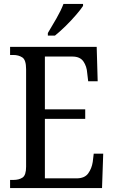

<svg xmlns="http://www.w3.org/2000/svg" viewBox="-20 -951 576 971"><path d="M31 0V-41H47Q76 -41 94 -53Q112 -65 112 -108V-601Q112 -648 93 -660.5Q74 -673 47 -673H31V-714H469L474 -540H426L421 -582Q419 -615 402 -640Q385 -665 346 -665H207V-398H411V-350H207V-49H367Q408 -49 426 -74Q444 -99 449 -132L454 -174H502L496 0ZM222 -784Q243 -819 265.5 -858Q288 -897 301 -931H400V-921Q389 -904 365 -876Q341 -848 312 -819.5Q283 -791 258 -771H222Z"/></svg>

Font: Noto Serif Myanmar Cond
Style: Regular
Weight: 400
Width: 3
Designer: Ben Mitchell and the Monotype Design Team
Foundry: Monotype Imaging Inc.
Version: Version 2.106; ttfautohint (v1.8.4.7-5d5b)